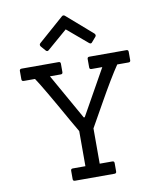

<svg xmlns="http://www.w3.org/2000/svg" viewBox="-103 -1071 966 1152"><g transform="rotate(-10 379.5 -494.5)"><path d="M500 0H259Q247 0 247 -12V-63Q247 -75 259 -75H336V-289L296 -358Q166 -589 129 -643H61Q48 -643 48 -655V-706Q48 -718 61 -718H286Q298 -718 298 -706V-655Q298 -643 286 -643H220L377 -365H383L539 -643H473Q461 -643 461 -655V-706Q461 -718 473 -718H699Q711 -718 711 -706V-655Q711 -643 699 -643H630Q581 -571 502.5 -431Q424 -291 423 -290V-75H500Q512 -75 512 -63V-12Q512 0 500 0ZM505 -801Q501 -795 496 -795Q491 -795 486 -799L362 -904L240 -799Q236 -795 231 -795Q226 -795 221 -801L196 -830Q193 -835 193 -839.5Q193 -844 198 -849L353 -985Q357 -989 362.5 -989Q368 -989 373 -984L528 -849Q533 -843 533 -838.5Q533 -834 530 -830Z"/></g></svg>

Font: Sanchez
Style: Regular
Weight: 400
Designer: Daniel Hernández
Foundry: LatinoType
Version: Version 1.001